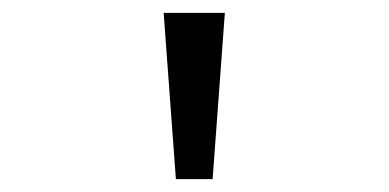

<svg xmlns="http://www.w3.org/2000/svg" viewBox="-20 -734 603 298"><path d="M253 -456 234 -714H329L310 -456Z"/></svg>

Font: Noto Sans Mono SemiCondensed
Style: Regular
Weight: 400
Width: 4
Designer: Monotype Design Team
Foundry: Monotype Imaging Inc.
Version: Version 2.014